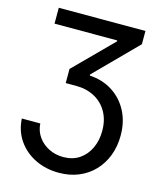

<svg xmlns="http://www.w3.org/2000/svg" viewBox="-135 -824 949 1135"><g transform="rotate(15 339.5 -257.0)"><path d="M40.5 -38.6H153.3Q156.2 7.8 181.6 43.2Q207 78.6 247.1 98.4Q287.1 118.2 335 118.2Q392.1 118.2 433.1 90.6Q474.1 63 496.3 15.6Q518.6 -31.7 518.6 -90.8Q518.6 -157.2 490.7 -206.1Q462.9 -254.9 413.6 -281.5Q364.3 -308.1 300.3 -308.1H236.8V-394.5L465.8 -624.5V-630.4H82V-727.5H612.3V-646.5L362.8 -394.5V-387.7Q441.9 -383.3 502.4 -344.5Q563 -305.7 596.9 -241Q630.9 -176.3 630.9 -92.3Q630.9 -25.4 609.4 30.8Q587.9 86.9 548.6 128.2Q509.3 169.4 454.8 192.1Q400.4 214.8 334 214.8Q253.4 214.8 188.2 182.6Q123 150.4 83.7 93.3Q44.4 36.1 40.5 -38.6Z"/></g></svg>

Font: Inter 17pt Medium
Style: Regular
Weight: 500
Version: Version 4.001;git-66647c0bb